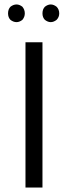

<svg xmlns="http://www.w3.org/2000/svg" viewBox="-20 -839 305 859"><path d="M27 -809Q40 -819 54 -819Q67 -819 80 -809Q91 -796 91 -779Q91 -763 80 -750Q67 -740 54 -740Q40 -740 27 -750Q16 -761 16 -779Q16 -798 27 -809ZM181 -809Q194 -819 207 -819Q220 -819 233 -809Q245 -797 245 -779Q245 -762 233 -750Q220 -740 207 -740Q194 -740 181 -750Q170 -761 170 -779Q170 -798 181 -809ZM170 -650V0H94V-650Z"/></svg>

Font: Arsenal
Style: Regular
Weight: 400
Designer: Andrij Shevchenko
Foundry: Stairsfor.com
Version: Version 1.000